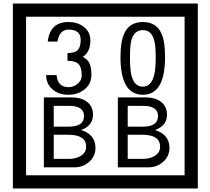

<svg xmlns="http://www.w3.org/2000/svg" viewBox="-20 -980 1195 1090"><path d="M1103 90H53V-960H1103ZM1028 15V-885H128V15ZM499 -556Q499 -504 460.5 -473Q422 -442 369 -442Q314 -442 280 -471Q242 -502 242 -554H301Q307 -485 370 -485Q398 -485 421 -504.5Q444 -524 444 -552Q444 -597 426 -616Q408 -635 363 -635V-679Q405 -679 421.5 -696Q438 -713 438 -754Q438 -812 369 -812Q318 -812 306 -744H251Q264 -855 368 -855Q419 -855 454 -829Q493 -800 493 -750Q493 -685 451 -658Q475 -642 483 -630Q499 -605 499 -556ZM917 -656Q917 -442 791 -442Q664 -442 664 -656Q664 -744 685 -789Q714 -855 791 -855Q868 -855 897 -789Q917 -745 917 -656ZM864 -656Q864 -723 855 -752Q840 -809 791 -809Q742 -809 726 -752Q718 -723 718 -656Q718 -587 726 -553Q742 -488 791 -488Q839 -488 855 -554Q864 -587 864 -656ZM522 -141Q522 -93 486.5 -61.5Q451 -30 403 -30H229V-427H388Q439 -427 471 -404Q508 -378 508 -329Q508 -266 440 -242Q522 -216 522 -141ZM457 -321Q457 -379 372 -379H285V-261H371Q457 -261 457 -321ZM469 -147Q469 -215 368 -215H285V-78H371Q408 -78 435 -93Q469 -112 469 -147ZM942 -141Q942 -93 906.5 -61.5Q871 -30 823 -30H649V-427H808Q859 -427 891 -404Q928 -378 928 -329Q928 -266 860 -242Q942 -216 942 -141ZM877 -321Q877 -379 792 -379H705V-261H791Q877 -261 877 -321ZM889 -147Q889 -215 788 -215H705V-78H791Q828 -78 855 -93Q889 -112 889 -147Z"/></svg>

Font: Unicode BMP Fallback SIL
Style: Regular
Weight: 400
Foundry: NRSI, SIL International
Version: Version 5.1 Based on Unicode 5.1